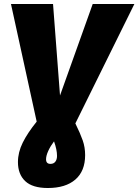

<svg xmlns="http://www.w3.org/2000/svg" viewBox="-20 -716 694 963"><path d="M358 -97Q383 -46 395 -11.5Q407 23 407 62Q407 142 358 184.5Q309 227 220 227Q143 227 106.5 192.5Q70 158 70 97Q70 48 94 -0.5Q118 -49 164 -106L35 -696H246L281 -237L445 -696H654ZM251 -7Q233 17 222 41Q211 65 211 83Q211 106 233 106Q249 106 257.5 95Q266 84 266 66Q266 35 251 -7Z"/></svg>

Font: FiraGO Heavy
Style: Italic
Weight: 900
Italic angle: -8°
Designer: bBox Type GmbH
Foundry: bBox Type GmbH
Version: Version 1.001